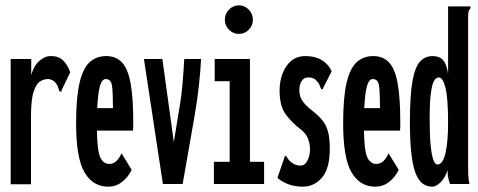

<svg xmlns="http://www.w3.org/2000/svg" viewBox="-20 -689 1790 719"><path d="M20 -468H97V-408Q107 -444 128.5 -462Q150 -480 172 -479Q200 -479 217 -462Q234 -445 243 -418L212 -354L209 -345L202 -348Q199 -356 196.5 -365Q194 -374 182 -385Q171 -393 159 -393Q145 -393 130.5 -384.5Q116 -376 106 -346Q96 -316 96 -250V1H20Z M385 10Q328 10 296.5 -43.5Q265 -97 265 -227Q265 -322 277.5 -377Q290 -432 315 -455.5Q340 -479 378 -479Q414 -479 436.5 -455.5Q459 -432 469 -377.5Q479 -323 479 -231Q479 -221 479 -214.5Q479 -208 478 -200H343Q344 -126 355 -101Q366 -76 388 -75Q405 -75 416.5 -86.5Q428 -98 435 -115L473 -53Q461 -27 438 -8.5Q415 10 385 10ZM344 -284H403Q403 -342 399.5 -367.5Q396 -393 376 -393Q362 -393 354.5 -367.5Q347 -342 344 -284Z M590 0 519 -468H588L631 -157L649 -268Q659 -323 663.5 -375.5Q668 -428 670 -468H733Q731 -426 725 -370.5Q719 -315 709 -257L664 0Z M781 0V-83H840V-385H784V-468H916V-83H969V0ZM875 -562Q853 -562 837.5 -577.5Q822 -593 822 -615Q822 -637 837.5 -653Q853 -669 875 -669Q896 -669 911.5 -653Q927 -637 927 -615Q927 -593 911.5 -577.5Q896 -562 875 -562Z M1114 10Q1082 10 1057.5 0Q1033 -10 1019 -23L1044 -96L1047 -106L1053 -103Q1057 -96 1062 -89.5Q1067 -83 1080 -75Q1092 -69 1106 -69Q1122 -69 1131.5 -88Q1141 -107 1141 -131Q1141 -149 1133.5 -169.5Q1126 -190 1103 -207Q1074 -229 1050.5 -260Q1027 -291 1027 -350Q1027 -384 1038 -413.5Q1049 -443 1070.5 -461Q1092 -479 1124 -479Q1160 -479 1185 -464Q1210 -449 1222 -422L1192 -363L1188 -354L1182 -357Q1179 -365 1175.5 -373Q1172 -381 1160 -392Q1150 -399 1134 -399Q1118 -399 1109.5 -385.5Q1101 -372 1101 -351Q1101 -328 1113 -310.5Q1125 -293 1150 -274Q1173 -256 1187.5 -238Q1202 -220 1208.5 -195.5Q1215 -171 1215 -133Q1215 -57 1185.5 -23.5Q1156 10 1114 10Z M1385 10Q1328 10 1296.5 -43.5Q1265 -97 1265 -227Q1265 -322 1277.5 -377Q1290 -432 1315 -455.5Q1340 -479 1378 -479Q1414 -479 1436.5 -455.5Q1459 -432 1469 -377.5Q1479 -323 1479 -231Q1479 -221 1479 -214.5Q1479 -208 1478 -200H1343Q1344 -126 1355 -101Q1366 -76 1388 -75Q1405 -75 1416.5 -86.5Q1428 -98 1435 -115L1473 -53Q1461 -27 1438 -8.5Q1415 10 1385 10ZM1344 -284H1403Q1403 -342 1399.5 -367.5Q1396 -393 1376 -393Q1362 -393 1354.5 -367.5Q1347 -342 1344 -284Z M1599 10Q1581 10 1565.5 0.5Q1550 -9 1538.5 -35Q1527 -61 1521 -109Q1515 -157 1515 -233Q1515 -331 1524.5 -384.5Q1534 -438 1553 -458.5Q1572 -479 1600 -479Q1626 -479 1639.5 -463.5Q1653 -448 1658 -413V-665H1742V-658Q1736 -652 1734.5 -645Q1733 -638 1733 -621V-71Q1733 -53 1733.5 -35.5Q1734 -18 1738 0H1665Q1661 -12 1658.5 -23Q1656 -34 1656 -52Q1647 -23 1630 -6.5Q1613 10 1599 10ZM1618 -73Q1638 -73 1648 -114.5Q1658 -156 1658 -231Q1658 -319 1648.5 -359Q1639 -399 1623 -399Q1613 -399 1605.5 -386.5Q1598 -374 1593.5 -340Q1589 -306 1589 -244Q1589 -178 1593 -141Q1597 -104 1603.5 -88.5Q1610 -73 1618 -73Z"/></svg>

Font: Inconsolata UltraCondensed ExtraBold
Style: Regular
Weight: 800
Width: 1
Monospace: yes
Designer: Raph Levien, Cyreal, Brenton Simpson
Foundry: Raph Levien, Cyreal, Google
Version: Version 3.001; ttfautohint (v1.8.2.53-6de2)